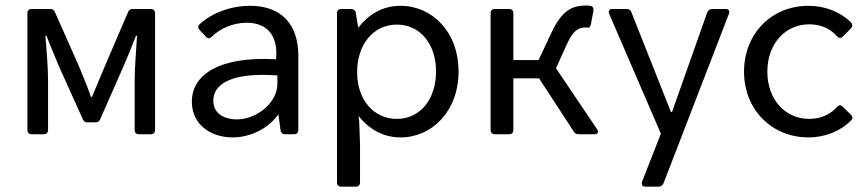

<svg xmlns="http://www.w3.org/2000/svg" viewBox="-20 -495 3189 708"><path d="M81.1 -446.3V-15.6C81.1 -5.9 86.9 0 96.7 0H141.6C151.4 0 157.2 -5.9 157.2 -15.6V-201.2C157.2 -243.2 151.4 -316.4 147.5 -363.3H151.4C165 -327.1 182.6 -287.1 196.3 -252.9L285.2 -55.7C289.1 -46.9 293.9 -43.9 302.7 -43.9H332C340.8 -43.9 345.7 -46.9 349.6 -55.7L436.5 -252.9C451.2 -287.1 467.8 -327.1 481.4 -363.3H485.4C482.4 -316.4 476.6 -243.2 476.6 -201.2V-15.6C476.6 -5.9 482.4 0 492.2 0H536.1C545.9 0 551.8 -5.9 551.8 -15.6V-446.3C551.8 -456.1 545.9 -461.9 536.1 -461.9H469.7C460.9 -461.9 455.1 -458 452.1 -450.2L366.2 -250L319.3 -137.7H315.4C302.7 -174.8 287.1 -211.9 271.5 -250L182.6 -450.2C178.7 -459 173.8 -461.9 165 -461.9H96.7C86.9 -461.9 81.1 -456.1 81.1 -446.3Z M902.3 -473.6C830.1 -473.6 758.8 -446.3 714.8 -404.3C709 -398.4 710 -390.6 716.8 -383.8L739.3 -359.4C746.1 -351.6 753.9 -352.5 760.7 -359.4C792 -390.6 840.8 -411.1 889.6 -411.1C967.8 -411.1 1000 -361.3 999 -295.9L998 -276.4C788.1 -288.1 687.5 -219.7 687.5 -120.1C687.5 -34.2 758.8 11.7 837.9 11.7C903.3 11.7 967.8 -20.5 1004.9 -71.3H1006.8L1014.6 -14.6C1015.6 -5.9 1021.5 0 1031.2 0H1064.5C1074.2 0 1080.1 -5.9 1080.1 -15.6V-289.1C1080.1 -404.3 1018.6 -473.6 902.3 -473.6ZM852.5 -54.7C811.5 -54.7 766.6 -73.2 766.6 -124C766.6 -183.6 831.1 -229.5 1002.9 -216.8V-185.5C1002.9 -118.2 928.7 -54.7 852.5 -54.7Z M1457 -473.6C1388.7 -473.6 1337.9 -440.4 1300.8 -392.6L1292 -447.3C1291 -456.1 1284.2 -461.9 1275.4 -461.9H1238.3C1228.5 -461.9 1222.7 -456.1 1222.7 -446.3V177.7C1222.7 187.5 1228.5 193.4 1238.3 193.4H1292C1301.8 193.4 1307.6 187.5 1307.6 177.7V37.1L1304.7 -43C1304.7 -50.8 1303.7 -54.7 1302.7 -61.5L1301.8 -67.4C1338.9 -21.5 1389.6 11.7 1457 11.7C1573.2 11.7 1670.9 -85 1670.9 -231.4C1670.9 -377.9 1573.2 -473.6 1457 -473.6ZM1443.4 -56.6C1357.4 -56.6 1296.9 -127.9 1296.9 -228.5C1296.9 -332 1357.4 -404.3 1443.4 -404.3C1529.3 -404.3 1587.9 -333 1587.9 -231.4C1587.9 -128.9 1529.3 -56.6 1443.4 -56.6Z M2030.3 -243.2 2070.3 -332C2094.7 -385.7 2115.2 -393.6 2139.6 -393.6C2142.6 -393.6 2145.5 -393.6 2148.4 -392.6C2153.3 -392.6 2157.2 -396.5 2159.2 -406.2L2168 -454.1C2169.9 -462.9 2167 -471.7 2157.2 -473.6C2152.3 -474.6 2146.5 -474.6 2141.6 -474.6C2088.9 -474.6 2051.8 -456.1 2013.7 -375L1965.8 -273.4H1873V-446.3C1873 -456.1 1867.2 -461.9 1857.4 -461.9H1804.7C1794.9 -461.9 1789.1 -456.1 1789.1 -446.3V-15.6C1789.1 -5.9 1794.9 0 1804.7 0H1857.4C1867.2 0 1873 -5.9 1873 -15.6V-206.1H1967.8L2095.7 -9.8C2100.6 -2 2106.4 0 2114.3 0H2171.9C2184.6 0 2188.5 -7.8 2181.6 -18.6Z M2360.4 193.4H2408.2C2417 193.4 2423.8 188.5 2426.8 180.7L2668 -444.3C2671.9 -456.1 2667 -461.9 2655.3 -461.9H2606.4C2597.7 -461.9 2590.8 -457 2587.9 -449.2L2458 -82H2454.1L2308.6 -449.2C2305.7 -458 2299.8 -461.9 2291 -461.9H2238.3C2226.6 -461.9 2221.7 -455.1 2226.6 -443.4L2417 -2L2347.7 174.8C2343.8 186.5 2348.6 193.4 2360.4 193.4Z M2960.9 11.7C3023.4 11.7 3080.1 -11.7 3119.1 -51.8C3125 -57.6 3125 -64.5 3117.2 -72.3L3087.9 -101.6C3081.1 -108.4 3073.2 -108.4 3066.4 -100.6C3041 -72.3 3005.9 -56.6 2963.9 -56.6C2875 -56.6 2809.6 -128.9 2809.6 -230.5C2809.6 -333 2875 -405.3 2963.9 -405.3C3006.8 -405.3 3042 -389.6 3066.4 -361.3C3073.2 -353.5 3081.1 -353.5 3087.9 -360.4L3117.2 -389.6C3124 -396.5 3125 -404.3 3118.2 -412.1C3079.1 -451.2 3022.5 -473.6 2960.9 -473.6C2825.2 -473.6 2723.6 -371.1 2723.6 -230.5C2723.6 -91.8 2825.2 11.7 2960.9 11.7Z"/></svg>

Font: Ed Sans Neue
Style: Regular
Weight: 400
Designer: Stephen Hutchings
Version: Version 1.004;PS 001.004;hotconv 1.0.88;makeotf.lib2.5.64775